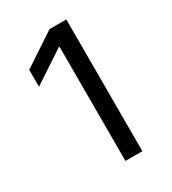

<svg xmlns="http://www.w3.org/2000/svg" viewBox="-178 -822 823 918"><g transform="rotate(-30 233.5 -363.5)"><path d="M334.5 -727.3H241.8L60.4 -607.2V-513.8L236.9 -630.3H241.1V0H334.5Z"/></g></svg>

Font: Margiela Sans Text
Style: Regular
Weight: 400
Designer: Stefan Endress, Andreas Faust
Version: Version 1.100;FEAKit 1.0